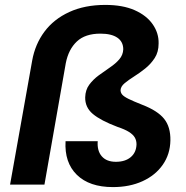

<svg xmlns="http://www.w3.org/2000/svg" viewBox="-20 -752 759 782"><path d="M440 10Q344 10 293 -40Q242 -90 247 -177H378Q375 -138 394.5 -115.5Q414 -93 452 -93Q490 -93 512.5 -112Q535 -131 536 -164Q536 -180 529 -192Q522 -204 505.5 -214.5Q489 -225 459 -235Q390 -261 358 -288Q326 -315 327 -356Q328 -386 343.5 -407Q359 -428 382 -445Q405 -462 428 -477.5Q451 -493 466 -510.5Q481 -528 482 -551Q482 -582 458 -598.5Q434 -615 389 -615Q327 -615 293 -583Q259 -551 248 -495L161 0H21L111 -505Q123 -572 161 -623Q199 -674 262 -703Q325 -732 409 -732Q480 -732 528.5 -710.5Q577 -689 602 -653Q627 -617 626 -575Q626 -540 610 -515.5Q594 -491 571.5 -473Q549 -455 526 -440.5Q503 -426 487.5 -413Q472 -400 471 -385Q471 -375 477.5 -367Q484 -359 503 -349.5Q522 -340 560 -325Q622 -301 648.5 -268Q675 -235 674 -180Q673 -124 643 -81Q613 -38 560.5 -14Q508 10 440 10Z"/></svg>

Font: DM Sans 20pt ExtraBold
Style: Italic
Weight: 800
Italic angle: -10°
Version: Version 4.004;gftools[0.9.30]